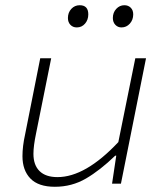

<svg xmlns="http://www.w3.org/2000/svg" viewBox="-20 -703 640 735"><path d="M190 12Q127 12 96.5 -19.5Q66 -51 66 -105Q66 -143 76 -188L134 -480H176L118 -192Q108 -144 108 -114Q108 -71 131.5 -48Q155 -25 200 -25Q307 -25 433 -159L498 -480H539L443 0H409L425 -107H421Q363 -51 309 -19.5Q255 12 190 12ZM274 -598Q259 -598 249.5 -608Q240 -618 240 -634Q240 -655 253 -669Q266 -683 285 -683Q318 -683 318 -648Q318 -627 305.5 -612.5Q293 -598 274 -598ZM445 -598Q431 -598 421.5 -608Q412 -618 412 -634Q412 -655 425 -669Q438 -683 456 -683Q471 -683 480.5 -673.5Q490 -664 490 -648Q490 -627 477 -612.5Q464 -598 445 -598Z"/></svg>

Font: TypoPRO Source Code Pro
Style: Italic
Weight: 300
Italic angle: -11°
Monospace: yes
Designer: Paul D. Hunt, Teo Tuominen
Foundry: Adobe Systems Incorporated
Version: Version 1.030;PS 1.0;hotconv 1.0.84;makeotf.lib2.5.63406